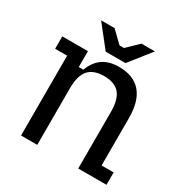

<svg xmlns="http://www.w3.org/2000/svg" viewBox="-162 -832 927 963"><g transform="rotate(30 301.5 -350.5)"><path d="M90.6 0V-462.2H21.2V-534H169.6V-442H196Q216 -494.2 252.4 -519.1Q288.8 -544 345.6 -544Q429.4 -544 472.5 -494.2Q515.6 -444.4 515.6 -346.6V-71.8H585.4V0H421.8V-327.4Q421.8 -400.4 393.3 -433.5Q364.8 -466.6 303.4 -466.6Q242 -466.6 213.2 -433.5Q184.4 -400.4 184.4 -327.4V0ZM461.2 -701 362.8 -576.4H248L149.6 -701H227.4L292.4 -638.2H318.4L383.4 -701Z"/></g></svg>

Font: Mozilla Headline ExtraLight
Style: Regular
Weight: 200
Designer: Studio DRAMA
Foundry: Studio DRAMA
Version: Version 1.000